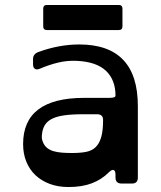

<svg xmlns="http://www.w3.org/2000/svg" viewBox="-20 -739 648 773"><path d="M270 -123Q303 -123 326.5 -127.5Q350 -132 365 -146.5Q380 -161 387.5 -187Q395 -213 395 -256Q395 -279 371 -279H314Q268 -279 237.5 -274.5Q207 -270 188 -260Q169 -250 160 -234.5Q151 -219 149 -198Q148 -190 148.5 -183.5Q149 -177 152 -169Q158 -153 169 -144Q180 -135 195 -130.5Q210 -126 229 -124.5Q248 -123 270 -123ZM299 -560Q535 -560 535 -312V-24Q535 0 511 0H470Q445 0 445 -24V-35Q445 -52 437.5 -54.5Q430 -57 418 -45Q389 -16 349.5 -1Q310 14 256 14Q214 14 180.5 1.5Q147 -11 123 -33.5Q99 -56 86 -88Q73 -120 73 -159Q73 -345 319 -345H421Q445 -345 445 -354Q445 -417 407 -453.5Q369 -490 290 -494Q251 -496 214 -487Q177 -478 142 -463Q129 -457 121 -461.5Q113 -466 113 -480V-501Q113 -521 133 -529Q217 -560 299 -560ZM169 -618Q154 -618 154 -633V-704Q154 -719 169 -719H458Q473 -719 473 -704V-633Q473 -618 458 -618Z"/></svg>

Font: OpenDyslexic 3
Style: Regular
Weight: 400
Designer: Abelardo Gonzalez
Version: Version 1.000;PS 001.001;hotconv 1.0.56